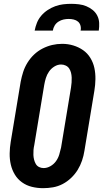

<svg xmlns="http://www.w3.org/2000/svg" viewBox="-20 -975 540 1003"><path d="M205 8Q175 8 146.5 1Q118 -6 95 -22.5Q72 -39 57.5 -63Q43 -87 36.5 -115Q30 -143 30.5 -173.5Q31 -204 36 -234L88 -548Q93 -574 101 -599Q109 -624 123.5 -647.5Q138 -671 158 -690Q178 -709 202.5 -721.5Q227 -734 252.5 -740Q278 -746 305 -746Q335 -746 363 -737.5Q391 -729 414 -713Q437 -697 452 -672.5Q467 -648 473 -620Q479 -592 478.5 -561.5Q478 -531 473 -501L421 -187Q417 -161 408.5 -136Q400 -111 386 -88Q372 -65 351.5 -45.5Q331 -26 307 -13.5Q283 -1 257 3.5Q231 8 205 8ZM208 -97Q226 -97 243.5 -107Q261 -117 272.5 -133Q284 -149 289.5 -167.5Q295 -186 299 -204L351 -518Q353 -531 354 -544Q355 -557 354.5 -570Q354 -583 351 -595Q348 -607 341.5 -617Q335 -627 323.5 -632.5Q312 -638 299 -638Q281 -638 264 -627.5Q247 -617 236 -601Q225 -585 219.5 -567Q214 -549 211 -531L159 -217Q156 -204 155 -191Q154 -178 154.5 -165.5Q155 -153 158 -141Q161 -129 167 -118.5Q173 -108 184 -102.5Q195 -97 208 -97ZM161 -815Q165 -836 173 -856Q181 -876 195.5 -893Q210 -910 229 -922.5Q248 -935 268.5 -942.5Q289 -950 310 -952.5Q331 -955 352 -955Q372 -955 392.5 -952.5Q413 -950 431 -942.5Q449 -935 464 -923Q479 -911 488 -893.5Q497 -876 498 -855.5Q499 -835 496 -815H401Q404 -828 400.5 -841Q397 -854 387.5 -862Q378 -870 365 -873Q352 -876 339 -876Q325 -876 311.5 -873Q298 -870 285.5 -862Q273 -854 265.5 -841.5Q258 -829 256 -815Z"/></svg>

Font: Iosevka Curly Slab XBdObl
Style: Regular
Weight: 800
Italic angle: -9°
Monospace: yes
Designer: Belleve Invis
Foundry: Belleve Invis
Version: Version 11.1.0; ttfautohint (v1.8.3)